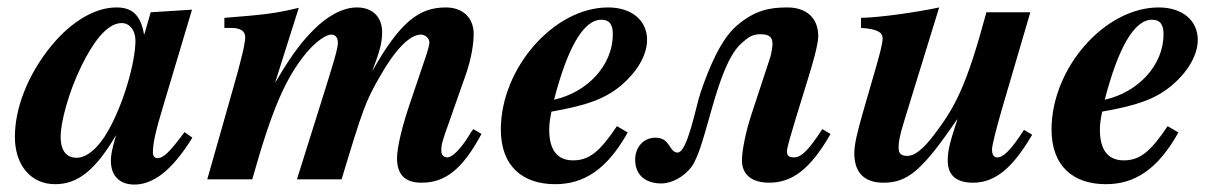

<svg xmlns="http://www.w3.org/2000/svg" viewBox="-20 -482 3255 516"><path d="M476 -127C435 -72 419 -57 403 -57C395 -57 391 -63 391 -72C391 -97 397 -126 421 -205L496 -456L385 -449L368 -390H367C358 -441 336 -462 293 -462C228 -462 160 -415 107 -345C56 -278 20 -194 20 -114C20 -38 63 13 128 13C189 13 236 -24 292 -119C280 -78 278 -64 278 -50C278 -7 304 14 341 14C388 14 439 -18 497 -112ZM344 -373C344 -313 311 -202 272 -133C245 -84 213 -58 186 -58C160 -58 143 -75 143 -115C143 -153 164 -234 199 -305C227 -362 265 -420 307 -420C329 -420 344 -400 344 -373Z M1252 -135C1248 -130 1244 -124 1240 -117C1217 -80 1195 -59 1182 -59C1173 -59 1166 -65 1166 -77C1166 -95 1169 -103 1187 -154L1232 -282C1247 -325 1253 -365 1253 -391C1253 -432 1226 -462 1178 -462C1106 -462 1055 -423 980 -290C1000 -342 1007 -367 1007 -395C1007 -437 981 -462 939 -462C899 -462 857 -436 825 -404C798 -377 770 -346 721 -262H720L783 -461C720 -446 696 -443 583 -434V-407H601C627 -407 639 -398 639 -382C639 -367 631 -329 603 -232L537 0H658C711 -189 748 -274 805 -342C827 -368 855 -389 870 -389C880 -389 888 -383 888 -367C888 -350 875 -309 843 -207L778 0H898C956 -192 963 -210 999 -273C1041 -348 1081 -389 1111 -389C1123 -389 1134 -379 1134 -368C1134 -362 1131 -351 1127 -338L1083 -208C1061 -144 1047 -86 1047 -57C1047 -11 1070 9 1113 9C1175 9 1222 -25 1274 -122Z M1638 -143C1592 -74 1563 -51 1520 -51C1478 -51 1456 -79 1456 -133C1456 -149 1458 -162 1462 -182C1559 -199 1607 -217 1650 -253C1690 -287 1719 -332 1719 -375C1719 -426 1679 -462 1614 -462C1469 -462 1326 -299 1326 -134C1326 -35 1385 13 1472 13C1549 13 1611 -26 1667 -126ZM1627 -390C1627 -307 1559 -234 1469 -214C1505 -353 1548 -429 1596 -429C1620 -429 1627 -413 1627 -390Z M2190 -135C2150 -73 2131 -59 2114 -59C2099 -59 2095 -64 2095 -76C2095 -86 2108 -128 2119 -165L2151 -269C2162 -304 2179 -361 2179 -385C2179 -434 2147 -462 2096 -462C2049 -462 2009 -455 1960 -413C1918 -377 1887 -304 1863 -234C1851 -200 1828 -72 1801 -72C1778 -72 1782 -112 1742 -112C1708 -112 1687 -85 1687 -53C1687 -8 1719 11 1757 11C1787 11 1819 -8 1838 -33C1879 -87 1904 -305 1973 -366C1991 -382 2002 -390 2024 -390C2049 -390 2056 -381 2056 -364C2056 -354 2053 -338 2050 -328L2000 -176C1984 -128 1974 -77 1974 -51C1974 -10 2004 9 2047 9C2107 9 2157 -25 2212 -122Z M2732 -133C2697 -79 2677 -59 2660 -59C2649 -59 2646 -70 2646 -80C2646 -92 2658 -137 2671 -183L2749 -449H2631C2577 -249 2547 -194 2489 -118C2459 -79 2437 -63 2419 -63C2403 -63 2395 -68 2395 -85C2395 -100 2397 -115 2411 -160L2504 -462C2443 -449 2345 -435 2294 -434V-407C2340 -404 2352 -394 2352 -379C2352 -363 2343 -333 2335 -304L2298 -176C2284 -126 2276 -95 2276 -70C2276 -17 2304 9 2354 9C2419 9 2458 -23 2552 -161H2553C2535 -106 2527 -80 2527 -51C2527 -10 2551 9 2595 9C2655 9 2702 -31 2754 -120Z M3118 -143C3072 -74 3043 -51 3000 -51C2958 -51 2936 -79 2936 -133C2936 -149 2938 -162 2942 -182C3039 -199 3087 -217 3130 -253C3170 -287 3199 -332 3199 -375C3199 -426 3159 -462 3094 -462C2949 -462 2806 -299 2806 -134C2806 -35 2865 13 2952 13C3029 13 3091 -26 3147 -126ZM3107 -390C3107 -307 3039 -234 2949 -214C2985 -353 3028 -429 3076 -429C3100 -429 3107 -413 3107 -390Z"/></svg>

Font: STIXGeneral
Style: Bold Italic
Weight: 700
Italic angle: -16.33°
Designer: MicroPress Inc., with final additions and corrections provided by Coen Hoffman, Elsevier (retired)
Version: Version 1.1.0